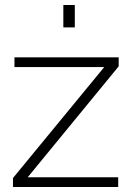

<svg xmlns="http://www.w3.org/2000/svg" viewBox="-20 -750 530 770"><path d="M32 -36 398 -481H38V-520H456V-484L91 -39H454V0H32ZM234 -640V-730H280V-640Z"/></svg>

Font: Raleway Thin Light
Style: Regular
Weight: 300
Version: Version 4.026